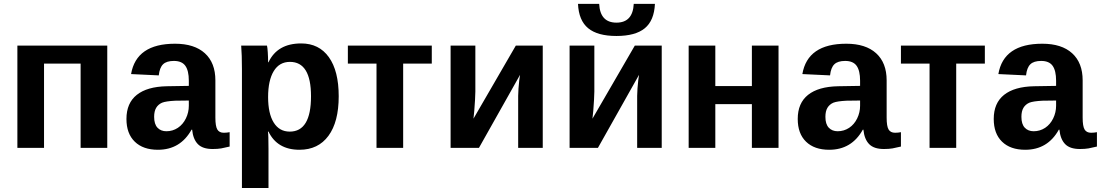

<svg xmlns="http://www.w3.org/2000/svg" viewBox="-20 -764 5687 992"><path d="M207.5 -435.5V0H69.8V-528.3H534.2V0H396.5V-435.5Z M795.9 9.8Q719.2 9.8 676.3 -32Q633.3 -73.7 633.3 -149.4Q633.3 -231.4 686.8 -273.9Q740.2 -316.4 841.8 -318.4L955.6 -320.3V-347.2Q955.6 -398.9 937.5 -424.1Q919.4 -449.2 878.4 -449.2Q840.3 -449.2 822.5 -431.9Q804.7 -414.6 800.3 -374.5L657.2 -381.3Q684.1 -538.1 884.3 -538.1Q984.4 -538.1 1038.6 -488.8Q1092.8 -439.5 1092.8 -348.6V-156.2Q1092.8 -111.8 1102.8 -95Q1112.8 -78.1 1136.2 -78.1Q1151.9 -78.1 1166.5 -81.1V-6.8Q1141.1 -0.5 1123 2.7Q1105 5.9 1078.6 5.9Q1026.9 5.9 1002.2 -19.5Q977.5 -44.9 972.7 -94.2H969.7Q912.1 9.8 795.9 9.8ZM955.6 -244.6 885.3 -243.7Q836.9 -241.2 817.4 -233.4Q797.4 -224.6 786.9 -207Q776.4 -189.5 776.4 -160.2Q776.4 -122.6 793.7 -104.2Q811 -85.9 839.8 -85.9Q872.1 -85.9 898.9 -103.5Q925.3 -121.1 940.4 -152.1Q955.6 -183.1 955.6 -217.8Z M1730 -266.6Q1730 -134.3 1677 -62.3Q1624 9.8 1527.3 9.8Q1412.6 9.8 1367.2 -84H1364.3Q1367.2 -69.3 1367.2 4.9V207.5H1230V-406.7Q1230 -444.3 1229 -474.6Q1228 -504.9 1226.1 -528.3H1359.4Q1361.8 -519.5 1363.5 -493.7Q1365.2 -467.8 1365.2 -442.4H1367.2Q1413.1 -539.6 1536.1 -539.6Q1628.4 -539.6 1679.2 -468.5Q1730 -397.5 1730 -266.6ZM1586.9 -266.6Q1586.9 -444.3 1478 -444.3Q1423.3 -444.3 1394.3 -396.5Q1365.2 -348.6 1365.2 -262.7Q1365.2 -177.2 1394.3 -130.6Q1423.3 -84 1477.1 -84Q1586.9 -84 1586.9 -266.6Z M2063 -435.5V0H1925.3V-435.5H1777.3V-528.3H2210.9V-435.5Z M2667 -377.4 2454.6 0H2308.1V-528.3H2436V-291Q2436 -276.4 2434.3 -247.8Q2432.6 -219.2 2430.4 -191.4Q2428.2 -163.6 2426.3 -150.9L2645 -528.3H2784.2V0H2657.2V-268.6Q2657.2 -285.2 2658.9 -307.1Q2660.6 -329.1 2662.8 -348.9Q2665 -368.7 2667 -377.4Z M3281.7 -377.4 3069.3 0H2922.9V-528.3H3050.8V-291Q3050.8 -276.4 3049.1 -247.8Q3047.4 -219.2 3045.2 -191.4Q3043 -163.6 3041 -150.9L3259.8 -528.3H3398.9V0H3272V-268.6Q3272 -285.2 3273.7 -307.1Q3275.4 -329.1 3277.6 -348.9Q3279.8 -368.7 3281.7 -377.4ZM3165 -578.1Q3067.4 -578.1 3018.8 -618.2Q2970.2 -658.2 2966.3 -744.1H3075.7Q3080.6 -647 3165 -647Q3249.5 -647 3254.4 -744.1H3363.8Q3359.9 -657.7 3311.3 -617.9Q3262.7 -578.1 3165 -578.1Z M3675.8 -226.1V0H3538.1V-528.3H3675.8V-319.3H3864.7V-528.3H4002.4V0H3864.7V-226.1Z M4264.2 9.8Q4187.5 9.8 4144.5 -32Q4101.6 -73.7 4101.6 -149.4Q4101.6 -231.4 4155 -273.9Q4208.5 -316.4 4310.1 -318.4L4423.8 -320.3V-347.2Q4423.8 -398.9 4405.8 -424.1Q4387.7 -449.2 4346.7 -449.2Q4308.6 -449.2 4290.8 -431.9Q4272.9 -414.6 4268.6 -374.5L4125.5 -381.3Q4152.3 -538.1 4352.5 -538.1Q4452.6 -538.1 4506.8 -488.8Q4561 -439.5 4561 -348.6V-156.2Q4561 -111.8 4571 -95Q4581.1 -78.1 4604.5 -78.1Q4620.1 -78.1 4634.8 -81.1V-6.8Q4609.4 -0.5 4591.3 2.7Q4573.2 5.9 4546.9 5.9Q4495.1 5.9 4470.5 -19.5Q4445.8 -44.9 4440.9 -94.2H4438Q4380.4 9.8 4264.2 9.8ZM4423.8 -244.6 4353.5 -243.7Q4305.2 -241.2 4285.6 -233.4Q4265.6 -224.6 4255.1 -207Q4244.6 -189.5 4244.6 -160.2Q4244.6 -122.6 4262 -104.2Q4279.3 -85.9 4308.1 -85.9Q4340.3 -85.9 4367.2 -103.5Q4393.6 -121.1 4408.7 -152.1Q4423.8 -183.1 4423.8 -217.8Z M4920.4 -435.5V0H4782.7V-435.5H4634.8V-528.3H5068.4V-435.5Z M5276.9 9.8Q5200.2 9.8 5157.2 -32Q5114.3 -73.7 5114.3 -149.4Q5114.3 -231.4 5167.7 -273.9Q5221.2 -316.4 5322.8 -318.4L5436.5 -320.3V-347.2Q5436.5 -398.9 5418.5 -424.1Q5400.4 -449.2 5359.4 -449.2Q5321.3 -449.2 5303.5 -431.9Q5285.6 -414.6 5281.2 -374.5L5138.2 -381.3Q5165 -538.1 5365.2 -538.1Q5465.3 -538.1 5519.5 -488.8Q5573.7 -439.5 5573.7 -348.6V-156.2Q5573.7 -111.8 5583.7 -95Q5593.8 -78.1 5617.2 -78.1Q5632.8 -78.1 5647.5 -81.1V-6.8Q5622.1 -0.5 5604 2.7Q5585.9 5.9 5559.6 5.9Q5507.8 5.9 5483.2 -19.5Q5458.5 -44.9 5453.6 -94.2H5450.7Q5393.1 9.8 5276.9 9.8ZM5436.5 -244.6 5366.2 -243.7Q5317.9 -241.2 5298.3 -233.4Q5278.3 -224.6 5267.8 -207Q5257.3 -189.5 5257.3 -160.2Q5257.3 -122.6 5274.7 -104.2Q5292 -85.9 5320.8 -85.9Q5353 -85.9 5379.9 -103.5Q5406.2 -121.1 5421.4 -152.1Q5436.5 -183.1 5436.5 -217.8Z"/></svg>

Font: Arimo
Style: Bold
Weight: 700
Designer: Steve Matteson
Foundry: Monotype Imaging Inc.
Version: Version 1.33